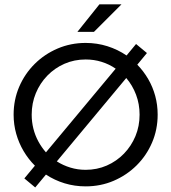

<svg xmlns="http://www.w3.org/2000/svg" viewBox="-20 -832 776 870"><path d="M368.1 12.5Q318.1 12.5 272.6 -1.4Q227.1 -15.3 188.2 -41L139.6 17.4L90.3 -23.6L138.2 -81.2Q108.3 -111.1 86.8 -147.6Q65.3 -184 53.5 -225.7Q41.7 -267.4 41.7 -312.5Q41.7 -379.9 67 -438.9Q92.4 -497.9 137.2 -542.4Q181.9 -586.8 241.3 -612.2Q300.7 -637.5 368.1 -637.5Q419.4 -637.5 466.7 -622.6Q513.9 -607.6 553.5 -580.6L596.5 -632.6L645.8 -591.7L602.1 -538.9Q630.6 -509.7 651.4 -474Q672.2 -438.2 683.3 -397.6Q694.4 -356.9 694.4 -312.5Q694.4 -245.1 669.1 -186.1Q643.8 -127.1 599 -82.6Q554.2 -38.2 495.1 -12.8Q436.1 12.5 368.1 12.5ZM188.2 -141.7 504.2 -520.8Q475 -541 440.6 -551.7Q406.2 -562.5 368.1 -562.5Q316.7 -562.5 272.2 -543.1Q227.8 -523.6 194.4 -489.2Q161.1 -454.9 142.4 -409.7Q123.6 -364.6 123.6 -312.5Q123.6 -279.9 131.2 -249.3Q138.9 -218.8 153.5 -191.7Q168.1 -164.6 188.2 -141.7ZM368.1 -62.5Q419.4 -62.5 463.9 -81.9Q508.3 -101.4 541.7 -135.8Q575 -170.1 593.8 -215.3Q612.5 -260.4 612.5 -312.5Q612.5 -360.4 596.5 -402.8Q580.6 -445.1 552.1 -478.5L237.5 -100.7Q266 -82.6 299 -72.6Q331.9 -62.5 368.1 -62.5ZM330.6 -687.5 430.6 -812.5H530.6L405.6 -687.5Z"/></svg>

Font: Afacad Flux
Style: Regular
Weight: 400
Designer: Kristian Moeller
Foundry: Dicotype
Version: Version 1.100